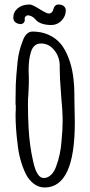

<svg xmlns="http://www.w3.org/2000/svg" viewBox="-20 -813 400 852"><path d="M94 -42Q65 -103 58 -175Q49 -243 49 -306Q49 -318 50 -326V-344Q50 -349 49 -349V-367L50 -437Q51 -469 58 -539Q63 -587 81 -632Q88 -652 99 -662.5Q110 -673 124 -673Q164 -673 196 -658.5Q228 -644 250 -618Q270 -593 284 -556.5Q298 -520 304 -479Q310 -437 310 -390V-382Q310 -351 311 -326L312 -269Q312 19 178 19Q152 19 130 2.5Q108 -14 94 -42ZM230 -77Q249 -128 253 -187Q258 -238 258 -275Q258 -320 251 -393Q245 -470 245 -508V-526Q243 -564 219.5 -592Q196 -620 162 -620Q128 -620 117 -581Q107 -550 107 -501Q107 -482 108 -469V-442L106 -396Q104 -375 104 -350Q104 -296 107 -243Q111 -168 127 -97Q143 -23 174 -23Q192 -23 207 -37.5Q222 -52 230 -77ZM140 -724Q133 -733 123 -739Q113 -745 101 -745Q94 -742 91 -737Q88 -732 90 -726V-724Q90 -711 75 -706Q59 -706 49 -713.5Q39 -721 39 -735Q39 -760 59 -776.5Q79 -793 112 -793Q123 -793 155 -773Q187 -753 196 -753Q205 -753 210.5 -759Q216 -765 217 -773Q219 -781 224.5 -787Q230 -793 239 -793Q255 -793 263.5 -785.5Q272 -778 272 -767Q272 -741 253 -721.5Q234 -702 208 -702Q183 -702 165 -708.5Q147 -715 140 -724Z"/></svg>

Font: Amatic SC
Style: Bold
Weight: 700
Designer: Multiple Designers
Foundry: Vernon Adams
Version: Version 2.505